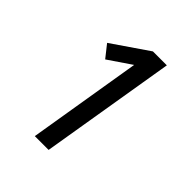

<svg xmlns="http://www.w3.org/2000/svg" viewBox="-204 -859 984 984"><g transform="rotate(45 288.0 -367.5)"><path d="M212 0H312L434 -735H333L136 -600L189 -533L314 -618Z"/></g></svg>

Font: Iosevka Sparkle Medium
Style: Italic
Weight: 500
Italic angle: -9°
Designer: Belleve Invis
Foundry: Belleve Invis
Version: Version 4.5.0; ttfautohint (v1.8.3)